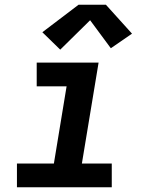

<svg xmlns="http://www.w3.org/2000/svg" viewBox="-20 -796 640 816"><path d="M52 0V-101H209L263 -429H136V-530H399L328 -101H455V0ZM236 -585 160 -659 314 -776H430L541 -653L451 -591L363 -710Z"/></svg>

Font: Iosevka Curly Slab ExObl
Style: Bold
Weight: 700
Width: 7
Italic angle: -9°
Monospace: yes
Designer: Belleve Invis
Foundry: Belleve Invis
Version: Version 11.0.0; ttfautohint (v1.8.3)